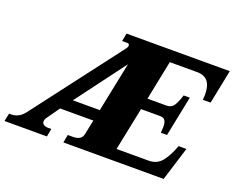

<svg xmlns="http://www.w3.org/2000/svg" viewBox="-136 -893 1324 1085"><g transform="rotate(20 526.0 -350.0)"><path d="M-14 -48H2Q21 -48 40.5 -58Q60 -68 75 -87L482 -621Q490 -631 490 -640Q490 -652 477 -652H446L455 -700H1076L1035 -496H988Q990 -512 990 -529Q990 -632 905 -632H740L692 -395H807Q836 -395 850.5 -417.5Q865 -440 878 -482H915L866 -240H829Q831 -264 831 -276Q831 -300 823 -313.5Q815 -327 793 -327H678L625 -68H818Q867 -68 896 -103Q925 -138 949 -203H996L933 0H330L339 -48H370Q423 -48 429 -88L447 -174H247L194 -99Q184 -85 184 -73Q184 -61 194.5 -54.5Q205 -48 217 -48H240L231 0H-24ZM461 -242 522 -540 299 -242Z"/></g></svg>

Font: Taviraj Black
Style: Italic
Weight: 900
Italic angle: -12°
Designer: Katatrad Team
Foundry: CadsonDemak
Version: Version 1.001